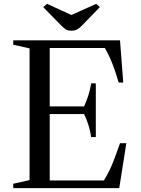

<svg xmlns="http://www.w3.org/2000/svg" viewBox="-20 -980 732 1000"><path d="M239 -730H526C542.7 -701.3 556.8 -671.3 568.5 -640C580.2 -608.7 590 -578.7 598 -550H622L605 -770H49V-747L134 -728V-42L49 -23V0H601L638 -234H605C593.7 -201.3 581.8 -169 569.5 -137C557.2 -105 541 -72.7 521 -40H239V-386H418C436.7 -347.3 449 -307.3 455 -266H479V-546H455C451.7 -526 447 -506 441 -486C435 -466 427.3 -446 418 -426H239ZM352 -820C363.3 -820 373 -822.2 381 -826.5C389 -830.8 397.7 -837.7 407 -847L500 -943L481 -960L352 -902L225 -960L205 -943L299 -847C307.7 -838.3 315.5 -831.7 322.5 -827C329.5 -822.3 339.3 -820 352 -820Z"/></svg>

Font: Libre Caslon Text
Style: Regular
Weight: 400
Designer: Pablo Impallari, Rodrigo Fuenzalida
Foundry: Pablo Impallari, Rodrigo Fuenzalida
Version: Version 1.000; ttfautohint (v0.93) -l 8 -r 50 -G 200 -x 14 -